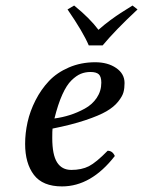

<svg xmlns="http://www.w3.org/2000/svg" viewBox="-20 -664 517 694"><path d="M346.2 -365.2Q346.2 -386.7 337.2 -395.3Q328.1 -403.8 307.1 -403.8Q288.1 -403.8 272 -397.2Q255.9 -390.6 238.3 -373.5Q220.7 -356.4 205.1 -321.8Q189.5 -287.1 176.8 -235.8Q206.1 -239.7 232.9 -248.3Q259.8 -256.8 286.6 -271.5Q313.5 -286.1 329.8 -310.5Q346.2 -335 346.2 -365.2ZM169.9 -199.2Q168.9 -191.4 168.9 -165Q168.9 -104.5 186.3 -77.1Q203.6 -49.8 237.8 -49.8Q274.9 -49.8 301.3 -63.2Q327.6 -76.7 369.1 -119.1Q386.7 -119.1 395 -100.1Q309.6 9.8 204.1 9.8Q134.3 9.8 102.5 -32Q70.8 -73.7 70.8 -144Q70.8 -182.6 79.6 -222.4Q88.4 -262.2 108.4 -301.5Q128.4 -340.8 157 -371.1Q185.5 -401.4 229 -420.2Q272.5 -439 324.2 -439Q369.6 -439 399.9 -418.2Q430.2 -397.5 430.2 -363.8Q430.2 -345.2 426.3 -330.6Q422.4 -315.9 407 -296.6Q391.6 -277.3 364.7 -261.7Q337.9 -246.1 288.3 -229.5Q238.8 -212.9 169.9 -199.2ZM351.1 -500H300.8Q280.3 -548.3 224.1 -629.9L248 -644Q304.7 -598.1 335.9 -556.2Q356 -574.2 378.9 -591.1Q401.9 -607.9 416 -616.9Q430.2 -626 459 -644L477.1 -629.9Q397 -555.2 351.1 -500Z"/></svg>

Font: Common Serif Medium
Style: Italic
Weight: 500
Italic angle: -12°
Designer: Philipp H. Poll, Khaled Hosny
Foundry: Stefan Peev, Context Ltd.
Version: Version 1.026